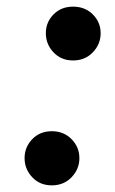

<svg xmlns="http://www.w3.org/2000/svg" viewBox="-20 -536 346 578"><path d="M141 -492.5Q118 -469 118 -436Q118 -403 141 -378.5Q164 -354 200 -354Q236 -354 259.5 -378.5Q283 -403 283 -436Q283 -469 259.5 -492.5Q236 -516 200 -516Q164 -516 141 -492.5ZM77 -117Q54 -93 54 -60Q54 -27 77 -2.5Q100 22 136 22Q172 22 195.5 -2.5Q219 -27 219 -60Q219 -93 195.5 -117Q172 -141 136 -141Q100 -141 77 -117Z"/></svg>

Font: Jost* 600 Semi Italic
Style: Italic
Weight: 600
Italic angle: -10°
Version: Version 3.200; ttfautohint (v0.97) -l 8 -r 50 -G 200 -x 14 -